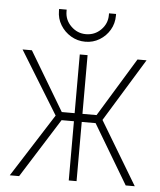

<svg xmlns="http://www.w3.org/2000/svg" viewBox="-50 -716 633 759"><g transform="rotate(5 266.5 -336.0)"><path d="M380 -672H352V-665Q352 -631 327.5 -606.5Q303 -582 268 -582Q234 -582 209 -606.5Q184 -631 184 -665V-672H154V-665Q154 -634 169.5 -608.5Q185 -583 211 -567.5Q237 -552 268 -552Q299 -552 324.5 -567.5Q350 -583 365 -608.5Q380 -634 380 -665ZM516 -500H480L338 -267H282V-500H251V-267H200L61 -500H24L177 -251L17 0H54L202 -235H251V0H282V-235H337L477 0H513L363 -250Z"/></g></svg>

Font: Advent Pro ExtraLight
Style: Regular
Weight: 250
Version: Version 3.000